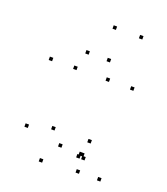

<svg xmlns="http://www.w3.org/2000/svg" viewBox="-152 -934 925 1062"><g transform="rotate(20 310.0 -403.0)"><path d="M424.2 -86.7V-106.7H404.2V-86.7ZM433.3 10V-10H413.3V10ZM559.2 10V-10H539.2V10ZM559.2 -524.2V-544.2H539.2V-524.2ZM415.5 -524.2V-544.2H395.5V-524.2ZM415.5 -86.7V-106.7H395.5V-86.7ZM80.8 -131.5V-151.5H60.8V-131.5ZM220.9 21.9V1.9H200.9V21.9ZM407.8 -69.9V-89.9H387.8V-69.9ZM437 -69.9V-89.9H417V-69.9ZM437 -169.4V-189.4H417V-169.4ZM293 -92.3V-112.3H273V-92.3ZM224.5 -168.6V-188.6H204.5V-168.6ZM224.5 -524.2V-544.2H204.5V-524.2ZM80.8 -524.2V-544.2H60.8V-524.2ZM353.2 -807.7V-827.7H333.2V-807.7ZM508.6 -807.7V-827.7H488.6V-807.7ZM383.8 -627.4V-647.4H363.8V-627.4ZM258.4 -627.4V-647.4H238.4V-627.4Z"/></g></svg>

Font: Monaspace Neon Dots Var
Style: Regular
Weight: 400
Designer: Riley Cran and the Lettermatic Team
Version: Version 1.100 (Monaspace Neon Dots)